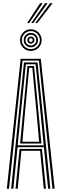

<svg xmlns="http://www.w3.org/2000/svg" viewBox="-20 -1162 378 1182"><path d="M22 0 107.2 -800H231.2L316.5 0H303L219.5 -788.8H119L35.5 0ZM48.5 0 127.5 -777.5H211L290 0H276.2L250.2 -256H88.2L62.2 0ZM89 -267.2H249.2L228 -482.2L199.2 -766.2H139.2L110 -482.2ZM103.8 -278.2 123 -482.2 149 -755.5H189.5L216 -482.2L235 -278.2ZM118 -289.5H220.8L203.5 -482.2L179 -744.5H159.5L135 -482.2ZM75.5 0 100.5 -245H238L263 0H249.5L227 -233.8H111.5L89 0ZM170 -848.5Q142.2 -848.5 122.9 -868Q103.5 -887.5 103.5 -915Q103.5 -942.8 122.9 -962.2Q142.2 -981.8 170 -981.8Q197.5 -981.8 217 -962.2Q236.5 -942.8 236.5 -915Q236.5 -887.5 217 -868Q197.5 -848.5 170 -848.5ZM170 -859.8Q193 -859.8 209.2 -876Q225.5 -892.2 225.5 -915Q225.5 -938 209.2 -954.2Q193 -970.5 170 -970.5Q147 -970.5 130.8 -954.2Q114.5 -938 114.5 -915Q114.5 -892.2 130.8 -876Q147 -859.8 170 -859.8ZM170 -870.8Q151.5 -870.8 138.6 -883.6Q125.8 -896.5 125.8 -915Q125.8 -933.8 138.6 -946.6Q151.5 -959.5 170 -959.5Q188.5 -959.5 201.4 -946.6Q214.2 -933.8 214.2 -915Q214.2 -896.5 201.4 -883.6Q188.5 -870.8 170 -870.8ZM170 -882Q183.8 -882 193.5 -891.6Q203.2 -901.2 203.2 -915Q203.2 -928.8 193.5 -938.5Q183.8 -948.2 170 -948.2Q156.2 -948.2 146.5 -938.5Q136.8 -928.8 136.8 -915Q136.8 -901.2 146.5 -891.6Q156.2 -882 170 -882ZM170 -893Q160.8 -893 154.4 -899.5Q148 -906 148 -915Q148 -924.2 154.4 -930.8Q160.8 -937.2 170 -937.2Q179 -937.2 185.5 -930.8Q192 -924.2 192 -915Q192 -906 185.5 -899.5Q179 -893 170 -893ZM170 -903.8Q181.2 -903.8 181.2 -915Q181.2 -926.5 170 -926.5Q158.8 -926.5 158.8 -915Q158.8 -903.8 170 -903.8ZM146.8 -1019.8 227 -1142.5H242.8L159.5 -1019.8ZM196.8 -1019.8 288.2 -1142.5H303.8L209.5 -1019.8ZM171.8 -1019.8 257.5 -1142.5H273.2L184.5 -1019.8Z"/></svg>

Font: Big Shoulders Inline Display
Style: Regular
Weight: 400
Designer: Patric King
Foundry: XO Type Co
Version: Version 1.000